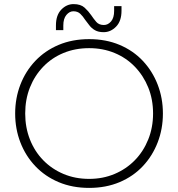

<svg xmlns="http://www.w3.org/2000/svg" viewBox="-20 -904 869 937"><path d="M415 13Q333 13 266.5 -15Q200 -43 152.5 -93Q105 -143 79.5 -209Q54 -275 54 -350Q54 -425 79.5 -491Q105 -557 152.5 -607Q200 -657 266.5 -685Q333 -713 415 -713Q497 -713 563.5 -685Q630 -657 677 -607Q724 -557 749.5 -491Q775 -425 775 -350Q775 -275 749.5 -209Q724 -143 677 -93Q630 -43 563.5 -15Q497 13 415 13ZM415 -31Q482 -31 539 -55Q596 -79 638 -122Q680 -165 703.5 -223.5Q727 -282 727 -350Q727 -419 703.5 -477Q680 -535 638 -578.5Q596 -622 539 -645.5Q482 -669 415 -669Q347 -669 290 -645.5Q233 -622 191 -578.5Q149 -535 126 -477Q103 -419 103 -350Q103 -282 126 -223.5Q149 -165 191 -122Q233 -79 290 -55Q347 -31 415 -31ZM486 -747Q460 -747 443.5 -756.5Q427 -766 416 -780.5Q405 -795 395 -808Q385 -824 372 -836.5Q359 -849 338 -849Q319 -849 304 -831Q289 -813 289 -780V-757H253V-780Q253 -830 279 -857Q305 -884 339 -884Q374 -884 393 -866.5Q412 -849 425 -830Q437 -812 450 -797Q463 -782 487 -782Q507 -782 522 -799.5Q537 -817 537 -851V-874H573V-852Q573 -801 546.5 -774Q520 -747 486 -747Z"/></svg>

Font: MuseoModerno Thin ExtraLight
Style: Regular
Weight: 250
Version: Version 1.002